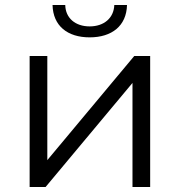

<svg xmlns="http://www.w3.org/2000/svg" viewBox="-20 -751 722 771"><path d="M99 0H163L512 -418V0H583V-526H519L170 -108V-526H99ZM340 -601C429 -601 488 -647 490 -731H439C437 -678 397 -645 340 -645C283 -645 243 -678 242 -731H191C193 -647 251 -601 340 -601Z"/></svg>

Font: Chess Sans
Style: Regular
Weight: 400
Designer: Wolf Bōese
Foundry: Wolf Bōese
Version: Version 7.223;Glyphs 3.3 (3306)